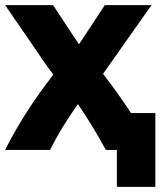

<svg xmlns="http://www.w3.org/2000/svg" viewBox="-40 -564 626 749"><path d="M264 -158Q199 -67 155 21H-20Q51 -122 168 -273Q126 -329 77 -403L-20 -544H167L268 -391L369 -544H551L362 -276Q424 -195 471 -123H566V165H416V21H373Q320 -76 264 -158Z"/></svg>

Font: Repo
Style: ExtraBold
Weight: 800
Designer: Stefan Peev
Foundry: Context Ltd
Version: Version 001.000